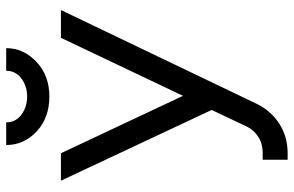

<svg xmlns="http://www.w3.org/2000/svg" viewBox="-180 -734 924 603"><g transform="rotate(-90 281.5 -433.0)"><path d="M15 -703.2 237.2 -229.7 186.3 -122.2Q175 -97.5 152 -83Q130.8 -69.5 102.2 -69.5H80.8V8.8H102.2Q153.3 8.8 193.8 -17.2Q234.3 -43.2 256.2 -87.8L551 -703.2H463.8L281.5 -319.8L101.2 -703.2ZM127 -875Q127 -819 170.3 -778.8Q213 -739.5 279.2 -739.5Q344.5 -739.5 387 -778.8Q431.3 -819.8 431.3 -875H360.2Q360.2 -845.7 336.8 -828Q312.7 -809.3 279.2 -809.3Q245.7 -809.3 221.5 -828Q198.2 -845.7 198.2 -875Z"/></g></svg>

Font: Unageo Variable
Style: Regular
Weight: 300
Designer: Richard Sepsi
Foundry: Richard Sepsi
Version: Version 2.200